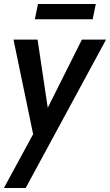

<svg xmlns="http://www.w3.org/2000/svg" viewBox="-32 -691 547 953"><path d="M-12.5 242 132.5 -25 35 -494.5H154.5L205 -156L374.5 -494.5H494.5L95.5 242ZM141 -595.5 156.5 -671H443.5L428 -595.5Z"/></svg>

Font: Cabin Condensed SemiBold
Style: Italic
Weight: 600
Width: 3
Italic angle: -10°
Designer: Pablo Impallari
Foundry: Pablo Impallari. http://www.impallari.com Igino Marini. http://www.ikern.com
Version: Version 3.001; ttfautohint (v1.8.3)